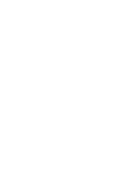

<svg xmlns="http://www.w3.org/2000/svg" viewBox="-20 -670 440 640"><path d="M300 -50Q300 -50 300 -50Q300 -50 300 -50Q300 -50 300 -50Q300 -50 300 -50Q300 -50 300 -50Q300 -50 300 -50Q300 -50 300 -50Q300 -50 300 -50Q300 -50 300 -50Q300 -50 300 -50Q300 -50 300 -50Q300 -50 300 -50ZM300 -150Q300 -150 300 -150Q300 -150 300 -150Q300 -150 300 -150Q300 -150 300 -150Q300 -150 300 -150Q300 -150 300 -150Q300 -150 300 -150Q300 -150 300 -150Q300 -150 300 -150Q300 -150 300 -150Q300 -150 300 -150Q300 -150 300 -150ZM300 -250Q300 -250 300 -250Q300 -250 300 -250Q300 -250 300 -250Q300 -250 300 -250Q300 -250 300 -250Q300 -250 300 -250Q300 -250 300 -250Q300 -250 300 -250Q300 -250 300 -250Q300 -250 300 -250Q300 -250 300 -250Q300 -250 300 -250ZM200 -350Q200 -350 200 -350Q200 -350 200 -350Q200 -350 200 -350Q200 -350 200 -350Q200 -350 200 -350Q200 -350 200 -350Q200 -350 200 -350Q200 -350 200 -350Q200 -350 200 -350Q200 -350 200 -350Q200 -350 200 -350Q200 -350 200 -350ZM100 -350Q100 -350 100 -350Q100 -350 100 -350Q100 -350 100 -350Q100 -350 100 -350Q100 -350 100 -350Q100 -350 100 -350Q100 -350 100 -350Q100 -350 100 -350Q100 -350 100 -350Q100 -350 100 -350Q100 -350 100 -350Q100 -350 100 -350ZM100 -250Q100 -250 100 -250Q100 -250 100 -250Q100 -250 100 -250Q100 -250 100 -250Q100 -250 100 -250Q100 -250 100 -250Q100 -250 100 -250Q100 -250 100 -250Q100 -250 100 -250Q100 -250 100 -250Q100 -250 100 -250Q100 -250 100 -250ZM100 -150Q100 -150 100 -150Q100 -150 100 -150Q100 -150 100 -150Q100 -150 100 -150Q100 -150 100 -150Q100 -150 100 -150Q100 -150 100 -150Q100 -150 100 -150Q100 -150 100 -150Q100 -150 100 -150Q100 -150 100 -150Q100 -150 100 -150ZM100 -50Q100 -50 100 -50Q100 -50 100 -50Q100 -50 100 -50Q100 -50 100 -50Q100 -50 100 -50Q100 -50 100 -50Q100 -50 100 -50Q100 -50 100 -50Q100 -50 100 -50Q100 -50 100 -50Q100 -50 100 -50Q100 -50 100 -50ZM200 -550Q200 -550 200 -550Q200 -550 200 -550Q200 -550 200 -550Q200 -550 200 -550Q200 -550 200 -550Q200 -550 200 -550Q200 -550 200 -550Q200 -550 200 -550Q200 -550 200 -550Q200 -550 200 -550Q200 -550 200 -550Q200 -550 200 -550ZM100 -650Q100 -650 100 -650Q100 -650 100 -650Q100 -650 100 -650Q100 -650 100 -650Q100 -650 100 -650Q100 -650 100 -650Q100 -650 100 -650Q100 -650 100 -650Q100 -650 100 -650Q100 -650 100 -650Q100 -650 100 -650Q100 -650 100 -650ZM300 -650Q300 -650 300 -650Q300 -650 300 -650Q300 -650 300 -650Q300 -650 300 -650Q300 -650 300 -650Q300 -650 300 -650Q300 -650 300 -650Q300 -650 300 -650Q300 -650 300 -650Q300 -650 300 -650Q300 -650 300 -650Q300 -650 300 -650Z"/></svg>

Font: TINY 5x3
Style: Regular
Weight: 400
Designer: Jack Halten Fahnestock
Foundry: Velvetyne Type Foundry
Version: Version 1.002